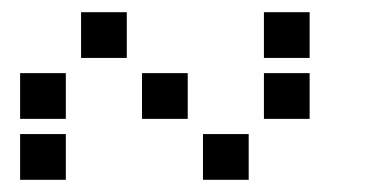

<svg xmlns="http://www.w3.org/2000/svg" viewBox="-20 -708 640 315"><path d="M114 -688Q113 -688 113 -688Q113 -688 113 -687V-614Q113 -613 113 -613Q113 -613 114 -613H187Q188 -613 188 -613Q188 -613 188 -614V-687Q188 -688 188 -688Q188 -688 187 -688ZM414 -688Q413 -688 413 -688Q413 -688 413 -687V-614Q413 -613 413 -613Q413 -613 414 -613H487Q488 -613 488 -613Q488 -613 488 -614V-687Q488 -688 488 -688Q488 -688 487 -688ZM14 -588Q13 -588 13 -588Q13 -588 13 -587V-514Q13 -513 13 -513Q13 -513 14 -513H87Q88 -513 88 -513Q88 -513 88 -514V-587Q88 -588 88 -588Q88 -588 87 -588ZM214 -588Q213 -588 213 -588Q213 -588 213 -587V-514Q213 -513 213 -513Q213 -513 214 -513H287Q288 -513 288 -513Q288 -513 288 -514V-587Q288 -588 288 -588Q288 -588 287 -588ZM414 -588Q413 -588 413 -588Q413 -588 413 -587V-514Q413 -513 413 -513Q413 -513 414 -513H487Q488 -513 488 -513Q488 -513 488 -514V-587Q488 -588 488 -588Q488 -588 487 -588ZM14 -488Q13 -488 13 -488Q13 -488 13 -487V-414Q13 -413 13 -413Q13 -413 14 -413H87Q88 -413 88 -413Q88 -413 88 -414V-487Q88 -488 88 -488Q88 -488 87 -488ZM314 -488Q313 -488 313 -488Q313 -488 313 -487V-414Q313 -413 313 -413Q313 -413 314 -413H387Q388 -413 388 -413Q388 -413 388 -414V-487Q388 -488 388 -488Q388 -488 387 -488Z"/></svg>

Font: Doto Black
Style: Bold
Weight: 700
Monospace: yes
Version: Version 1.000